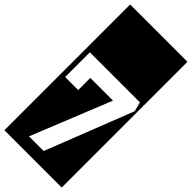

<svg xmlns="http://www.w3.org/2000/svg" viewBox="-362 -962 1220 1220"><g transform="rotate(45 247.5 -352.0)"><path d="M-10 -917H505V213H-10ZM490 -458 474 -521H24V-299H141V-408H345L128 130H260Z"/></g></svg>

Font: Zilla Slab Highlight
Style: Bold
Weight: 700
Designer: Typotheque Type Foundry
Foundry: Typotheque type foundry
Version: Version 1.1; 2017; ttfautohint (v1.6)